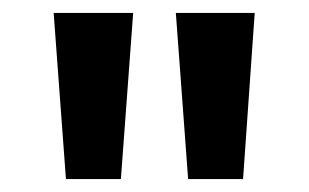

<svg xmlns="http://www.w3.org/2000/svg" viewBox="-20 -819 478 297"><path d="M186 -799H63L82 -542H167ZM374 -799H252L271 -542H356Z"/></svg>

Font: Noto Sans Sinhala UI Condensed SemiBold
Style: Regular
Weight: 600
Width: 3
Designer: Jelle Bosma - Monotype Design Team
Foundry: Monotype Imaging Inc.
Version: Version 2.006